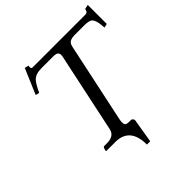

<svg xmlns="http://www.w3.org/2000/svg" viewBox="-216 -816 1105 1105"><g transform="rotate(-45 337.0 -263.5)"><path d="M337.9 -75.2Q329.1 -35.2 345.2 -27.3Q352.5 -24.4 363.3 -23.9H379.9Q391.1 -23.9 396 -12.2Q397.5 -7.8 397 -3.9L373 141.1H346.2Q346.2 3.4 229.5 2H154.8L152.8 0L157.2 -19Q160.2 -26.4 166.5 -26.9H192.9Q247.6 -28.3 257.3 -71.8L360.8 -559.1Q367.7 -591.8 342.8 -597.2Q333.5 -599.1 320.3 -599.1H229.5Q181.6 -599.1 159.2 -576.7Q140.6 -557.1 118.2 -507.8L95.2 -513.2L161.1 -668L185.5 -662.1Q181.2 -641.1 190.9 -638.7Q194.3 -638.2 197.8 -638.2H625.5Q640.6 -638.2 645 -654.8Q646 -658.2 646.5 -662.1L673.8 -668V-513.2L649.9 -507.8Q646.5 -575.7 624.5 -590.3Q609.9 -599.1 576.2 -599.1H497.6Q457.5 -599.1 446.3 -576.2Q442.4 -567.9 440.4 -557.1Z"/></g></svg>

Font: Linux Biolinum Slanted O
Style: Slanted
Weight: 400
Designer: Philipp H. Poll
Foundry: Philipp H. Poll
Version: Version 1.0.4